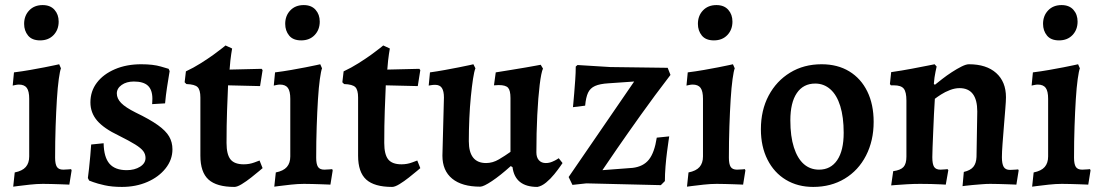

<svg xmlns="http://www.w3.org/2000/svg" viewBox="-20 -724 4342 756"><path d="M32 11 38 -45Q68 -51 81.5 -66.5Q95 -82 95 -108V-335Q95 -365 85.5 -378Q76 -391 54 -391Q48 -391 39 -389Q30 -387 30 -387L35 -439Q67 -443 98.5 -448.5Q130 -454 155.5 -459Q181 -464 197 -467.5Q213 -471 213 -471L220 -455Q216 -445 211.5 -413Q207 -381 204 -333Q201 -285 199 -226.5Q197 -168 197 -103Q197 -78 204 -67Q211 -56 229 -56Q237 -56 248.5 -57Q260 -58 260 -58L262 -53L253 3Q253 3 242.5 2.5Q232 2 216 1.5Q200 1 182 0.5Q164 0 149 0Q125 0 97.5 3Q70 6 51 8.5Q32 11 32 11ZM138 -565Q106 -565 90.5 -584Q75 -603 75 -630Q75 -662 95 -683Q115 -704 148 -704Q178 -704 194.5 -685.5Q211 -667 211 -639Q211 -607 191 -586Q171 -565 138 -565Z M460 12Q421 12 392 5.5Q363 -1 347 -7Q331 -13 331 -13L326 -23Q328 -36 330.5 -60Q333 -84 335.5 -110.5Q338 -137 339 -155L388 -160Q389 -105 411 -79.5Q433 -54 479 -54Q510 -54 531.5 -67.5Q553 -81 553 -102Q553 -117 544 -129Q535 -141 512.5 -155Q490 -169 448 -190Q389 -218 362.5 -249Q336 -280 336 -321Q336 -365 361.5 -398.5Q387 -432 432.5 -451.5Q478 -471 536 -471Q583 -471 613.5 -462Q644 -453 644 -453L648 -444Q648 -444 645 -426Q642 -408 637.5 -379Q633 -350 630 -317L579 -314Q579 -314 579.5 -321.5Q580 -329 580 -335Q580 -370 562.5 -386.5Q545 -403 507 -403Q478 -403 459 -389.5Q440 -376 440 -356Q440 -336 457 -318.5Q474 -301 514 -281Q570 -254 601.5 -231.5Q633 -209 646 -186.5Q659 -164 659 -136Q659 -95 632 -61Q605 -27 560 -7.5Q515 12 460 12Z M903 12Q833 12 801 -17Q769 -46 769 -111V-340Q769 -370 758 -381Q747 -392 714 -393L707 -400L712 -443Q742 -457 770.5 -475Q799 -493 820.5 -508.5Q842 -524 855 -534.5Q868 -545 868 -545L894 -533Q894 -533 890.5 -511.5Q887 -490 884 -450L1010 -453L1014 -448L1004 -385L878 -388Q876 -344 874 -287.5Q872 -231 872 -161Q872 -116 887.5 -96.5Q903 -77 940 -77Q962 -77 982 -84.5Q1002 -92 1002 -92L1014 -62Q1014 -62 1001 -51Q988 -40 969 -25Q950 -10 932 1Q914 12 903 12Z M1060 11 1066 -45Q1096 -51 1109.5 -66.5Q1123 -82 1123 -108V-335Q1123 -365 1113.5 -378Q1104 -391 1082 -391Q1076 -391 1067 -389Q1058 -387 1058 -387L1063 -439Q1095 -443 1126.5 -448.5Q1158 -454 1183.5 -459Q1209 -464 1225 -467.5Q1241 -471 1241 -471L1248 -455Q1244 -445 1239.5 -413Q1235 -381 1232 -333Q1229 -285 1227 -226.5Q1225 -168 1225 -103Q1225 -78 1232 -67Q1239 -56 1257 -56Q1265 -56 1276.5 -57Q1288 -58 1288 -58L1290 -53L1281 3Q1281 3 1270.5 2.5Q1260 2 1244 1.5Q1228 1 1210 0.5Q1192 0 1177 0Q1153 0 1125.5 3Q1098 6 1079 8.5Q1060 11 1060 11ZM1166 -565Q1134 -565 1118.5 -584Q1103 -603 1103 -630Q1103 -662 1123 -683Q1143 -704 1176 -704Q1206 -704 1222.5 -685.5Q1239 -667 1239 -639Q1239 -607 1219 -586Q1199 -565 1166 -565Z M1524 12Q1454 12 1422 -17Q1390 -46 1390 -111V-340Q1390 -370 1379 -381Q1368 -392 1335 -393L1328 -400L1333 -443Q1363 -457 1391.5 -475Q1420 -493 1441.5 -508.5Q1463 -524 1476 -534.5Q1489 -545 1489 -545L1515 -533Q1515 -533 1511.5 -511.5Q1508 -490 1505 -450L1631 -453L1635 -448L1625 -385L1499 -388Q1497 -344 1495 -287.5Q1493 -231 1493 -161Q1493 -116 1508.5 -96.5Q1524 -77 1561 -77Q1583 -77 1603 -84.5Q1623 -92 1623 -92L1635 -62Q1635 -62 1622 -51Q1609 -40 1590 -25Q1571 -10 1553 1Q1535 12 1524 12Z M1728 -340Q1728 -365 1720 -377.5Q1712 -390 1693 -390Q1685 -390 1676.5 -388.5Q1668 -387 1668 -387L1673 -439Q1702 -443 1732 -448.5Q1762 -454 1787.5 -459Q1813 -464 1828.5 -467.5Q1844 -471 1844 -471L1852 -455Q1847 -443 1842.5 -413.5Q1838 -384 1834 -343.5Q1830 -303 1828 -258Q1826 -213 1826 -168Q1826 -82 1894 -82Q1920 -82 1944.5 -96.5Q1969 -111 1990 -126V-338Q1990 -368 1980.5 -378.5Q1971 -389 1944 -389Q1941 -389 1933.5 -388.5Q1926 -388 1925 -388L1932 -439Q1963 -444 1994 -449Q2025 -454 2051 -458.5Q2077 -463 2093 -466Q2109 -469 2109 -469L2118 -454Q2111 -439 2105 -390Q2099 -341 2095.5 -271Q2092 -201 2092 -124Q2092 -104 2102 -93Q2112 -82 2129 -82Q2142 -82 2154 -87Q2166 -92 2173 -96.5Q2180 -101 2180 -101L2195 -82Q2195 -82 2186 -69Q2177 -56 2162.5 -38Q2148 -20 2130.5 -5.5Q2113 9 2096 12Q2008 12 1998 -66L1991 -70Q1950 -33 1917 -11Q1884 11 1871 11Q1799 11 1760.5 -20.5Q1722 -52 1722 -111Z M2219 -27 2477 -403 2376 -396Q2342 -394 2323 -385.5Q2304 -377 2295.5 -359Q2287 -341 2284 -308L2236 -302Q2236 -302 2237.5 -317.5Q2239 -333 2241 -357.5Q2243 -382 2245 -410Q2247 -438 2247 -462L2254 -468L2383 -460L2609 -457L2620 -429Q2557 -347 2502.5 -270.5Q2448 -194 2409 -137.5Q2370 -81 2352 -54L2471 -63Q2513 -68 2535 -95.5Q2557 -123 2566 -182L2615 -187Q2615 -187 2612.5 -170Q2610 -153 2606.5 -126.5Q2603 -100 2600.5 -69Q2598 -38 2598 -11L2582 5L2289 -2L2234 4Z M2685 11 2691 -45Q2721 -51 2734.5 -66.5Q2748 -82 2748 -108V-335Q2748 -365 2738.5 -378Q2729 -391 2707 -391Q2701 -391 2692 -389Q2683 -387 2683 -387L2688 -439Q2720 -443 2751.5 -448.5Q2783 -454 2808.5 -459Q2834 -464 2850 -467.5Q2866 -471 2866 -471L2873 -455Q2869 -445 2864.5 -413Q2860 -381 2857 -333Q2854 -285 2852 -226.5Q2850 -168 2850 -103Q2850 -78 2857 -67Q2864 -56 2882 -56Q2890 -56 2901.5 -57Q2913 -58 2913 -58L2915 -53L2906 3Q2906 3 2895.5 2.5Q2885 2 2869 1.5Q2853 1 2835 0.5Q2817 0 2802 0Q2778 0 2750.5 3Q2723 6 2704 8.5Q2685 11 2685 11ZM2791 -565Q2759 -565 2743.5 -584Q2728 -603 2728 -630Q2728 -662 2748 -683Q2768 -704 2801 -704Q2831 -704 2847.5 -685.5Q2864 -667 2864 -639Q2864 -607 2844 -586Q2824 -565 2791 -565Z M3182 12Q3121 12 3074.5 -16Q3028 -44 3002 -95.5Q2976 -147 2976 -215Q2976 -290 3006.5 -347.5Q3037 -405 3091 -438Q3145 -471 3215 -471Q3278 -471 3324 -443Q3370 -415 3395 -364Q3420 -313 3420 -244Q3420 -170 3390 -111.5Q3360 -53 3306 -20.5Q3252 12 3182 12ZM3205 -56Q3251 -56 3276.5 -93.5Q3302 -131 3302 -201Q3302 -263 3288.5 -306.5Q3275 -350 3249.5 -372.5Q3224 -395 3190 -395Q3143 -395 3117.5 -357.5Q3092 -320 3092 -250Q3092 -187 3106 -143.5Q3120 -100 3145 -78Q3170 -56 3205 -56Z M3775 -47Q3801 -53 3812.5 -67Q3824 -81 3825 -106L3828 -285Q3828 -331 3810.5 -354Q3793 -377 3758 -377Q3740 -377 3720.5 -369.5Q3701 -362 3685.5 -352Q3670 -342 3661 -335Q3659 -309 3657.5 -274.5Q3656 -240 3654.5 -205.5Q3653 -171 3652 -144Q3651 -117 3651 -105Q3651 -78 3658 -67Q3665 -56 3683 -56Q3690 -56 3700.5 -57Q3711 -58 3711 -58L3714 -54L3704 3Q3704 3 3686.5 2Q3669 1 3645.5 0.5Q3622 0 3603 0Q3578 0 3552 1.5Q3526 3 3507.5 4.5Q3489 6 3489 6L3497 -50Q3526 -54 3537.5 -66.5Q3549 -79 3549 -107V-328Q3549 -362 3538.5 -375Q3528 -388 3500 -388H3488L3484 -393L3489 -440Q3531 -446 3570.5 -453.5Q3610 -461 3635 -466Q3660 -471 3660 -471L3668 -462Q3668 -462 3663.5 -441Q3659 -420 3657 -394L3661 -390Q3672 -399 3690 -413Q3708 -427 3728 -440Q3748 -453 3766 -462Q3784 -471 3795 -471Q3864 -471 3902.5 -436.5Q3941 -402 3941 -341Q3941 -327 3938.5 -296.5Q3936 -266 3933 -228.5Q3930 -191 3927.5 -158Q3925 -125 3925 -105Q3925 -79 3932 -67Q3939 -55 3957 -55Q3966 -55 3977.5 -56Q3989 -57 3989 -57L3991 -53L3982 3Q3982 3 3971.5 2.5Q3961 2 3945 1.5Q3929 1 3911.5 0.5Q3894 0 3879 0Q3864 0 3845.5 1.5Q3827 3 3809.5 4.5Q3792 6 3781 7.5Q3770 9 3770 9Z M4044 11 4050 -45Q4080 -51 4093.5 -66.5Q4107 -82 4107 -108V-335Q4107 -365 4097.5 -378Q4088 -391 4066 -391Q4060 -391 4051 -389Q4042 -387 4042 -387L4047 -439Q4079 -443 4110.5 -448.5Q4142 -454 4167.5 -459Q4193 -464 4209 -467.5Q4225 -471 4225 -471L4232 -455Q4228 -445 4223.5 -413Q4219 -381 4216 -333Q4213 -285 4211 -226.5Q4209 -168 4209 -103Q4209 -78 4216 -67Q4223 -56 4241 -56Q4249 -56 4260.5 -57Q4272 -58 4272 -58L4274 -53L4265 3Q4265 3 4254.5 2.5Q4244 2 4228 1.5Q4212 1 4194 0.5Q4176 0 4161 0Q4137 0 4109.5 3Q4082 6 4063 8.5Q4044 11 4044 11ZM4150 -565Q4118 -565 4102.5 -584Q4087 -603 4087 -630Q4087 -662 4107 -683Q4127 -704 4160 -704Q4190 -704 4206.5 -685.5Q4223 -667 4223 -639Q4223 -607 4203 -586Q4183 -565 4150 -565Z"/></svg>

Font: Alegreya SemiBold
Style: Regular
Weight: 600
Designer: Juan Pablo del Peral
Foundry: Huerta Tipografica
Version: Version 2.009